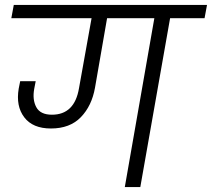

<svg xmlns="http://www.w3.org/2000/svg" viewBox="-20 -760 861 780"><path d="M487 0 607 -686H415L366 -404Q353 -330 308.5 -284Q264 -238 187 -238Q113 -238 78.5 -283.5Q44 -329 56 -400L62 -430H125L119 -399Q111 -355 127.5 -324.5Q144 -294 191 -294Q283 -294 301 -402L352 -686H26L36 -740H821L811 -686H671L550 0Z"/></svg>

Font: Poppins Light
Style: Italic
Weight: 300
Italic angle: -10°
Designer: Ninad Kale (Devanagari), Jonny Pinhorn (Latin)
Foundry: Indian Type Foundry
Version: Version 3.200;PS 1.000;hotconv 16.6.54;makeotf.lib2.5.65590